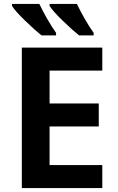

<svg xmlns="http://www.w3.org/2000/svg" viewBox="-20 -956 599 976"><path d="M500 0H91V-714H500V-597H232V-430H482V-313H232V-117H500ZM180 -936H41V-926Q57 -900 107 -851.5Q157 -803 191 -776H265V-789Q244 -818 220 -860Q196 -902 180 -936ZM371 -936H232V-926Q248 -900 298 -851.5Q348 -803 382 -776H456V-789Q435 -818 411 -860Q387 -902 371 -936Z"/></svg>

Font: Noto Sans UI
Style: Bold
Weight: 700
Designer: Monotype Design Team
Foundry: Monotype Imaging Inc.
Version: Version 1.901